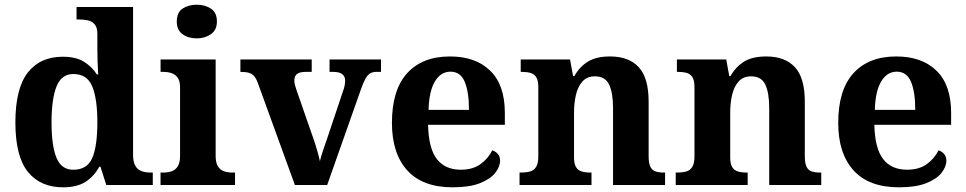

<svg xmlns="http://www.w3.org/2000/svg" viewBox="-20 -790 4125 820"><path d="M249.7 10Q151.9 10 98.8 -56.5Q45.7 -123 45.7 -267Q45.7 -412 98.5 -479.9Q151.3 -547.7 248 -547.7Q304.2 -547.7 338.4 -526.4Q372.6 -505.1 394 -471.9H399.4Q397.6 -495.8 396.7 -526.6Q395.8 -557.3 395.8 -584.2V-644.8Q395.8 -672.5 384.5 -685.8Q373.3 -699.1 355.1 -703.1Q336.9 -707 314.9 -707H306.9V-760H548.3V-129.1Q548.3 -99 557.8 -82.2Q567.3 -65.5 584.3 -59.3Q601.4 -53 624.5 -53H632.5V0H434L409 -77.8H403.9Q381.9 -37 345.3 -13.5Q308.7 10 249.7 10ZM292.8 -65Q352.3 -65 374 -115.2Q395.8 -165.4 395.8 -268.7Q395.8 -367.5 374 -420.7Q352.3 -473.9 293 -473.9Q242.6 -473.9 221.4 -420.7Q200.1 -367.5 200.1 -267.7Q200.1 -166.4 221.4 -115.7Q242.6 -65 292.8 -65Z M665.6 0V-53H678Q698.3 -53 714.2 -59Q730.1 -64.9 739.5 -80.3Q749 -95.7 749 -124.1V-416.1Q749 -443.2 739.3 -457.4Q729.5 -471.7 713.6 -477.3Q697.7 -483 678 -483H665.8V-536H901V-123.9Q901 -95.8 910.3 -80.3Q919.5 -64.8 935.9 -58.9Q952.3 -53 972 -53H983.8V0ZM820.4 -626.1Q784.3 -626.1 759.6 -643.9Q735 -661.7 735 -698Q735 -736.5 759.6 -753.2Q784.3 -769.9 820.4 -769.9Q855 -769.9 880.7 -753.2Q906.4 -736.5 906.4 -698Q906.4 -661.7 880.7 -643.9Q855 -626.1 820.4 -626.1Z M1081.3 -435.2Q1074.3 -454.5 1065.4 -464.8Q1056.5 -475.1 1042.7 -479.1Q1028.9 -483 1006.7 -483V-536H1311.3V-483H1285.5Q1260.1 -483 1248.6 -474.1Q1237.1 -465.2 1237.1 -446.6Q1237.1 -436.8 1239.7 -427Q1242.3 -417.1 1245.7 -407.3L1311.4 -218.3Q1319.2 -197.7 1325.6 -176.8Q1332 -155.8 1337.5 -137Q1342.9 -118.2 1346.2 -101.3Q1350.6 -121.2 1359.9 -148.1Q1369.3 -175.1 1377 -197.7L1444.4 -399.1Q1449.4 -412.3 1451.7 -423.8Q1454 -435.3 1454 -446.7Q1454 -463.5 1441.8 -473.2Q1429.7 -483 1402.5 -483H1387.4V-536H1607.2V-483H1587Q1572.1 -483 1561.3 -477Q1550.6 -471 1541.5 -455.1Q1532.3 -439.3 1522.1 -410.2L1377.4 0H1239.4Z M1913.1 10Q1785 10 1719.4 -62.3Q1653.9 -134.6 1653.9 -265.2Q1653.9 -405.7 1718.8 -477.3Q1783.8 -548.9 1902 -548.9Q2011.2 -548.9 2073.6 -488Q2136.1 -427.2 2136.1 -308.2V-256.9H1808.3Q1810.3 -156.6 1845.5 -110.9Q1880.7 -65.2 1948 -65.2Q1999.4 -65.2 2032.5 -89.3Q2065.5 -113.4 2082.3 -147.9Q2096.3 -143.8 2106.1 -132.5Q2115.8 -121.1 2115.8 -104.1Q2115.8 -78.3 2095.1 -51.8Q2074.3 -25.3 2029.8 -7.7Q1985.3 10 1913.1 10ZM1982.9 -320.8Q1982.9 -397.3 1964.8 -440.6Q1946.6 -483.9 1904 -483.9Q1862.4 -483.9 1837.4 -442.1Q1812.4 -400.4 1810.3 -320.8Z M2198.9 0V-53H2204.6Q2227.6 -53 2244 -57.7Q2260.5 -62.4 2269.8 -77.4Q2279 -92.3 2279 -122.1V-417.9Q2279 -446.1 2270.3 -460.1Q2261.7 -474 2246 -478.5Q2230.3 -483 2208.3 -483H2203.9V-536H2414.6L2427.6 -464.9H2432.6Q2456.6 -506.4 2492 -527.6Q2527.3 -548.9 2585.7 -548.9Q2665.3 -548.9 2707.8 -503.3Q2750.2 -457.6 2750.2 -355.8V-123.9Q2750.2 -93.4 2757.4 -78.2Q2764.6 -63 2779.3 -58Q2793.9 -53 2815.9 -53H2820.4V0H2598.2V-328.8Q2598.2 -393.2 2581.5 -428.6Q2564.9 -464 2520.7 -464Q2487.3 -464 2467.8 -442.4Q2448.2 -420.8 2439.9 -385.5Q2431.6 -350.2 2431.6 -309V-118.3Q2431.6 -90.4 2440 -76.5Q2448.4 -62.6 2464.1 -57.8Q2479.7 -53 2501.7 -53H2506.2V0Z M2865.9 0V-53H2871.6Q2894.6 -53 2911 -57.7Q2927.5 -62.4 2936.8 -77.4Q2946 -92.3 2946 -122.1V-417.9Q2946 -446.1 2937.3 -460.1Q2928.7 -474 2913 -478.5Q2897.3 -483 2875.3 -483H2870.9V-536H3081.6L3094.6 -464.9H3099.6Q3123.6 -506.4 3159 -527.6Q3194.3 -548.9 3252.7 -548.9Q3332.3 -548.9 3374.8 -503.3Q3417.2 -457.6 3417.2 -355.8V-123.9Q3417.2 -93.4 3424.4 -78.2Q3431.6 -63 3446.3 -58Q3460.9 -53 3482.9 -53H3487.4V0H3265.2V-328.8Q3265.2 -393.2 3248.5 -428.6Q3231.9 -464 3187.7 -464Q3154.3 -464 3134.8 -442.4Q3115.2 -420.8 3106.9 -385.5Q3098.6 -350.2 3098.6 -309V-118.3Q3098.6 -90.4 3107 -76.5Q3115.4 -62.6 3131.1 -57.8Q3146.7 -53 3168.7 -53H3173.2V0Z M3819.1 10Q3691 10 3625.4 -62.3Q3559.9 -134.6 3559.9 -265.2Q3559.9 -405.7 3624.8 -477.3Q3689.8 -548.9 3808 -548.9Q3917.2 -548.9 3979.6 -488Q4042.1 -427.2 4042.1 -308.2V-256.9H3714.3Q3716.3 -156.6 3751.5 -110.9Q3786.7 -65.2 3854 -65.2Q3905.4 -65.2 3938.5 -89.3Q3971.5 -113.4 3988.3 -147.9Q4002.3 -143.8 4012.1 -132.5Q4021.8 -121.1 4021.8 -104.1Q4021.8 -78.3 4001.1 -51.8Q3980.3 -25.3 3935.8 -7.7Q3891.3 10 3819.1 10ZM3888.9 -320.8Q3888.9 -397.3 3870.8 -440.6Q3852.6 -483.9 3810 -483.9Q3768.4 -483.9 3743.4 -442.1Q3718.4 -400.4 3716.3 -320.8Z"/></svg>

Font: Noto Serif Malayalam
Style: Regular
Weight: 400
Designer: Indian type Foundry, Jelle Bosma, Monotype Design Team
Foundry: Monotype Imaging Inc.
Version: Version 2.103